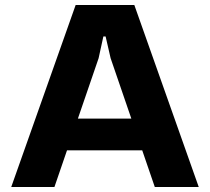

<svg xmlns="http://www.w3.org/2000/svg" viewBox="-20 -749 841 769"><path d="M25 0 283 -729H518L776 0H600L423 -516L403 -603H394L375 -516L198 0ZM233 -147 275 -274H523L564 -147Z"/></svg>

Font: Hubot Sans Condensed ExtraLight
Style: Bold
Weight: 700
Version: Version 2.000